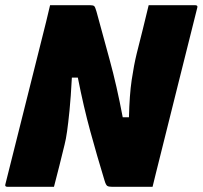

<svg xmlns="http://www.w3.org/2000/svg" viewBox="-47 -720 781 740"><path d="M161 0H-18Q-30 0 -26 -11Q9 -151 44.5 -292Q80 -433 115 -573Q123 -605 131 -637Q139 -669 146 -700H300Q312 -700 316 -696.5Q320 -693 325 -675Q348 -590 375.5 -490Q403 -390 426 -268H450Q452 -354 460.5 -411.5Q469 -469 480 -514Q492 -561 503.5 -607.5Q515 -654 526 -700H705Q717 -700 713 -689Q676 -543 639.5 -395.5Q603 -248 566 -101Q560 -76 553.5 -51Q547 -26 541 0H385Q372 0 366.5 -3.5Q361 -7 356 -24Q327 -119 301 -214Q275 -309 253 -421H230Q226 -345 221 -295Q216 -245 211.5 -213.5Q207 -182 202 -163Q192 -123 182 -82Q172 -41 161 0Z"/></svg>

Font: Recursive Sn Lnr St Blk
Style: Italic
Weight: 900
Italic angle: -15°
Version: Version 1.079;hotconv 1.0.112;makeotfexe 2.5.65598; ttfautoh